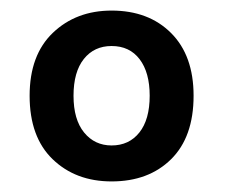

<svg xmlns="http://www.w3.org/2000/svg" viewBox="-20 -641 425 363"><path d="M346 -460Q346 -382 303.5 -340Q261 -298 191 -298Q123 -298 79.5 -340Q36 -382 36 -460Q36 -537 80 -579Q124 -621 191 -621Q261 -621 303.5 -578.5Q346 -536 346 -460ZM191 -554Q158 -554 138.5 -529.5Q119 -505 119 -460Q119 -415 139 -390.5Q159 -366 191 -366Q224 -366 243.5 -390.5Q263 -415 263 -460Q263 -504 244 -529Q225 -554 191 -554Z"/></svg>

Font: BalooTamma2SemiBold
Style: Regular
Weight: 600
Designer: Divya Kowshik, Shuchita Grover and Ek Type
Foundry: Ek Type
Version: Version 1.700